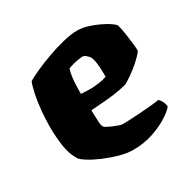

<svg xmlns="http://www.w3.org/2000/svg" viewBox="-120 -615 724 730"><g transform="rotate(-30 242.0 -250.0)"><path d="M266 0Q239 0 206.5 -9Q174 -18 143.5 -31Q113 -44 91.5 -57.5Q70 -71 65 -79Q46 -108 40 -149.5Q34 -191 34 -234Q34 -269 37.5 -305.5Q41 -342 47.5 -373Q54 -404 61 -420Q76 -429 105.5 -442.5Q135 -456 171 -469Q207 -482 243 -491Q279 -500 308 -500Q330 -500 358.5 -490.5Q387 -481 413 -467Q439 -453 451 -440Q456 -423 460 -397Q464 -371 466.5 -348Q469 -325 468 -317Q454 -299 434 -281.5Q414 -264 394.5 -250.5Q375 -237 361 -230Q329 -222 300 -218.5Q271 -215 246.5 -213.5Q222 -212 202 -210Q203 -176 204 -158.5Q205 -141 209 -136Q211 -132 220.5 -127Q230 -122 241.5 -117Q253 -112 263.5 -108.5Q274 -105 279 -105Q294 -105 314 -106Q334 -107 356 -108.5Q378 -110 400.5 -112Q423 -114 443 -117Q448 -112 453.5 -102.5Q459 -93 461 -78Q452 -65 423.5 -46.5Q395 -28 354.5 -14Q314 0 266 0ZM254 -283Q264 -284 273.5 -285Q283 -286 293 -288Q303 -290 313 -294Q313 -305 312.5 -321Q312 -337 310 -354Q308 -371 302 -384Q295 -393 289.5 -397.5Q284 -402 280.5 -403Q277 -404 275 -404Q268 -404 255.5 -402Q243 -400 230.5 -396.5Q218 -393 210 -390Q205 -376 202.5 -356.5Q200 -337 199.5 -318Q199 -299 199 -284Q216 -283 229 -282.5Q242 -282 254 -283Z"/></g></svg>

Font: Texturina 12pt Black
Style: Regular
Weight: 900
Designer: Guillermo Torres Carreño
Foundry: Omnibus-Type
Version: Version 1.002